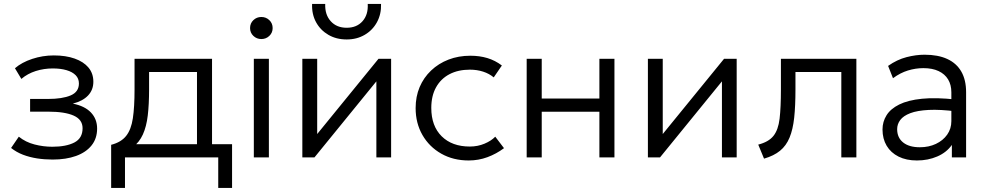

<svg xmlns="http://www.w3.org/2000/svg" viewBox="-20 -774 4846 944"><path d="M239 10.5Q199 10.5 162.2 4.8Q125.5 -1 93.2 -13.2Q61 -25.5 34.5 -46.5L72.5 -102Q106 -75 149.5 -63.8Q193 -52.5 237 -52.5Q305.5 -52.5 345.8 -73.5Q386 -94.5 386 -143.5Q386 -186 342.5 -205.5Q299 -225 217.5 -225H128V-287.5H216Q286.5 -287.5 327.2 -304.8Q368 -322 368 -363.5Q368 -388 352 -404.2Q336 -420.5 307 -429Q278 -437.5 239.5 -437.5Q196 -437.5 155.8 -424.8Q115.5 -412 85 -386L53.5 -438.5Q87 -467.5 138.5 -484.5Q190 -501.5 244.5 -501.5Q303.5 -501.5 347.2 -486Q391 -470.5 415 -441.8Q439 -413 439 -372Q439 -332 413 -304.5Q387 -277 338 -264.5Q396.5 -253 427 -221Q457.5 -189 457.5 -142Q457.5 -93 430.2 -59Q403 -25 353.8 -7.2Q304.5 10.5 239 10.5Z M948.5 0V-420H713V-334Q713 -261 706.5 -206.2Q700 -151.5 682.5 -113Q665 -74.5 633 -50.2Q601 -26 550.5 -14.5L526.5 -62Q575.5 -74.5 600.2 -105.8Q625 -137 633.2 -192.5Q641.5 -248 641.5 -334V-485H1022.5V0ZM526.5 150V-62L583 -55L594 -65H1121V150H1053V0H594.5V150Z M1228 0V-485H1302V0ZM1265 -582Q1242 -582 1225.8 -597.5Q1209.5 -613 1209.5 -636Q1209.5 -659.5 1225.8 -675Q1242 -690.5 1265 -690.5Q1288 -690.5 1304.2 -675Q1320.5 -659.5 1320.5 -636Q1320.5 -613 1304.2 -597.5Q1288 -582 1265 -582Z M1466.5 0V-485H1539.5V-115L1841 -485H1903V0H1830.5V-374L1526 0ZM1684.5 -580Q1633.5 -580 1594.5 -602.8Q1555.5 -625.5 1534 -664.8Q1512.5 -704 1514.5 -754.5H1579Q1577 -702 1606 -669.8Q1635 -637.5 1684.5 -637.5Q1734 -637.5 1762.5 -669.8Q1791 -702 1788 -754.5H1853.5Q1855 -704.5 1833.5 -665Q1812 -625.5 1773.2 -602.8Q1734.5 -580 1684.5 -580Z M2284.5 15Q2208.5 15 2149.5 -18.5Q2090.5 -52 2057 -110.2Q2023.5 -168.5 2023.5 -242.5Q2023.5 -299 2043.2 -345.8Q2063 -392.5 2099.5 -427.2Q2136 -462 2185.2 -481Q2234.5 -500 2292.5 -500Q2338 -500 2376.2 -488.5Q2414.5 -477 2447.5 -452L2407.5 -393.5Q2385.5 -412 2355.2 -421.8Q2325 -431.5 2290.5 -431.5Q2232.5 -431.5 2190 -409.2Q2147.5 -387 2124 -344.8Q2100.5 -302.5 2100.5 -243.5Q2100.5 -154.5 2151.5 -104Q2202.5 -53.5 2290 -53.5Q2328.5 -53.5 2362 -67.5Q2395.5 -81.5 2415 -102L2458 -45.5Q2420.5 -17.5 2376.5 -1.2Q2332.5 15 2284.5 15Z M2569.5 0V-485H2643.5V-289.5H2927V-485H3001V0H2927V-224.5H2643.5V0Z M3165.5 0V-485H3238.5V-115L3540 -485H3602V0H3529.5V-374L3225 0Z M3736.5 6 3708 -63Q3759 -76 3782.8 -105.8Q3806.5 -135.5 3813 -190.5Q3819.5 -245.5 3819.5 -334V-485H4190.5V0H4116.5V-420H3891V-334Q3891 -253.5 3884.8 -195.5Q3878.5 -137.5 3862 -97.5Q3845.5 -57.5 3815.2 -32.8Q3785 -8 3736.5 6Z M4488 15Q4436 15 4398 -4Q4360 -23 4339.5 -57.2Q4319 -91.5 4319 -137.5Q4319 -175.5 4338.8 -207.2Q4358.5 -239 4401.2 -260.2Q4444 -281.5 4513 -288.5Q4582 -295.5 4681 -284.5L4683.5 -226Q4602 -236.5 4545.8 -233.5Q4489.5 -230.5 4455.5 -217.5Q4421.5 -204.5 4406.2 -184Q4391 -163.5 4391 -139Q4391 -97 4420.5 -73.5Q4450 -50 4502.5 -50Q4546.5 -50 4581.5 -66.5Q4616.5 -83 4637 -112Q4657.5 -141 4657.5 -178.5V-320Q4657.5 -357 4641.5 -383.5Q4625.5 -410 4594.8 -424.5Q4564 -439 4520 -439Q4482 -439 4444.2 -427.5Q4406.5 -416 4370.5 -389.5L4346.5 -450Q4390.5 -481 4437 -493Q4483.5 -505 4525.5 -505Q4592 -505 4637.5 -484Q4683 -463 4706.5 -422Q4730 -381 4730 -320.5V0H4660V-61.5Q4634 -24.5 4588.5 -4.8Q4543 15 4488 15Z"/></svg>

Font: Geologica Roman ExtraLight
Style: Regular
Weight: 250
Designer: Sindre Bremnes, Frode Helland
Foundry: Monokrom Skriftforlag AS
Version: Version 1.010;gftools[0.9.28]